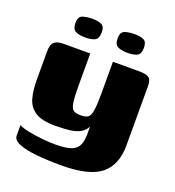

<svg xmlns="http://www.w3.org/2000/svg" viewBox="-122 -643 774 851"><g transform="rotate(20 265.0 -218.0)"><path d="M261 111Q199 111 146.5 106Q94 101 62.5 88.5Q31 76 31 55V5Q47 14 77.5 20Q108 26 142 29.5Q176 33 204 33Q252 33 278 24Q304 15 313.5 -6Q323 -27 323 -61V-94Q312 -74 294 -63.5Q276 -53 247.5 -49Q219 -45 175 -45Q112 -45 81 -65.5Q50 -86 40 -123Q30 -160 30 -209V-343Q30 -358 33.5 -370.5Q37 -383 49.5 -391Q62 -399 90 -399H213Q213 -373 213 -355.5Q213 -338 213 -324Q213 -310 213 -292.5Q213 -275 213 -249Q213 -192 217.5 -166Q222 -140 233.5 -133.5Q245 -127 267 -127Q289 -127 300 -134.5Q311 -142 315.5 -167Q320 -192 320 -246V-399H447Q474 -399 488.5 -390.5Q503 -382 503 -351V-70Q503 21 448 66Q393 111 261 111ZM367 -458Q339 -458 321.5 -466Q304 -474 304 -504Q304 -534 323 -540.5Q342 -547 369 -547Q396 -547 412 -539.5Q428 -532 428 -504Q428 -474 411.5 -466Q395 -458 367 -458ZM168 -458Q140 -458 122.5 -466Q105 -474 105 -505Q105 -534 124 -540.5Q143 -547 170 -547Q197 -547 213 -539.5Q229 -532 229 -505Q229 -474 212 -466Q195 -458 168 -458Z"/></g></svg>

Font: Genos Thin ExtraBold
Style: Regular
Weight: 800
Version: Version 1.010